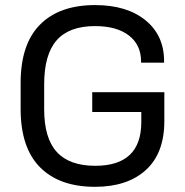

<svg xmlns="http://www.w3.org/2000/svg" viewBox="-20 -720 720 749"><path d="M60.5 -294.9V-396.5Q60.5 -547.9 136.2 -624Q211.9 -700.2 350.6 -700.2Q474.6 -700.2 547.4 -641.1Q620.1 -582 620.1 -481.4V-475.6H530.3V-480.5Q530.3 -544.9 482.9 -581.5Q435.5 -618.2 350.6 -618.2Q250 -618.2 201.2 -563Q152.3 -507.8 152.3 -390.6V-293.9Q152.3 -180.7 201.7 -127Q251 -73.2 351.6 -73.2Q530.3 -73.2 531.2 -242.2V-283.2H339.8V-360.4H621.1V-248Q621.1 -122.1 548.8 -56.6Q476.6 8.8 350.6 8.8Q211.9 8.8 136.2 -67.4Q60.5 -143.6 60.5 -294.9Z"/></svg>

Font: Dinish Expanded
Style: Regular
Weight: 400
Width: 7
Designer: Charles Nix
Foundry: Playbeing
Version: Version 2.005; ttfautohint (v1.8.3)